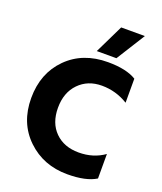

<svg xmlns="http://www.w3.org/2000/svg" viewBox="-162 -1001 937 1112"><g transform="rotate(20 306.5 -445.0)"><path d="M425 -721H304L390 -898H536ZM387 8Q239 8 139.5 -87.5Q40 -183 40 -336Q40 -489 136.5 -586Q233 -683 388 -683Q502 -683 563 -645V-497Q488 -543 401.5 -543Q315 -543 260 -486.5Q205 -430 205 -336Q205 -242 260 -187.5Q315 -133 405.5 -133Q496 -133 563 -181V-30Q502 8 387 8Z"/></g></svg>

Font: Hind Madurai
Style: Bold
Weight: 700
Designer: Jyotish Sonowal
Foundry: Indian Type Foundry
Version: Version 0.702;PS 1.0;hotconv 1.0.81;makeotf.lib2.5.63406